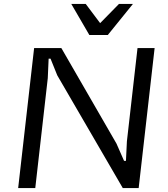

<svg xmlns="http://www.w3.org/2000/svg" viewBox="-20 -961 859 981"><path d="M72.8 0 154.3 -715.3H293.5L575.2 -227.1L613.8 -139.2H623.5L628.4 -238.8L682.6 -715.3H770L688.5 0H607.4L272.5 -576.2L238.3 -661.1H228.5L224.1 -561.5L160.2 0ZM659.2 -940.9 530.8 -782.2H436.5L344.2 -940.9H418L491.7 -842.8L587.9 -940.9Z"/></svg>

Font: Proza Libre
Style: Italic
Weight: 400
Designer: Jasper de Waard
Foundry: Jasper de Waard
Version: Version 1.000; ttfautohint (v1.4.1.8-43bc)